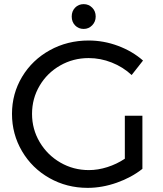

<svg xmlns="http://www.w3.org/2000/svg" viewBox="-20 -902 791 929"><path d="M584 -342H669V-85Q616 -43 545 -18Q474 7 404 7Q303 7 219 -40.5Q135 -88 86.5 -170.5Q38 -253 38 -351Q38 -449 87 -530.5Q136 -612 221 -659Q306 -706 409 -706Q482 -706 551.5 -680Q621 -654 672 -609L617 -539Q575 -578 520.5 -599.5Q466 -621 409 -621Q334 -621 271 -585Q208 -549 171.5 -487Q135 -425 135 -351Q135 -277 172 -214.5Q209 -152 272 -115.5Q335 -79 410 -79Q454 -79 499.5 -93.5Q545 -108 584 -134ZM443 -822Q443 -797 426 -779.5Q409 -762 385 -762Q360 -762 343.5 -779Q327 -796 327 -822Q327 -848 343.5 -865Q360 -882 385 -882Q409 -882 426 -865Q443 -848 443 -822Z"/></svg>

Font: Montserrat arm2
Style: Regular
Weight: 400
Designer: Julieta Ulanovsky
Foundry: Julieta Ulanovsky
Version: Version 6.000